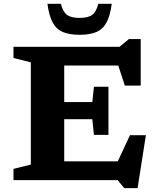

<svg xmlns="http://www.w3.org/2000/svg" viewBox="-20 -955 834 1018"><path d="M51.5 0V-59.5L143.5 -82.5V-624.5L51.5 -647.5V-707H614L663.5 -748H726V-501H642L607 -607.5H320.5V-414H469.5L478 -495H555V-240H478L469.5 -323H320.5V-99.5H604.5L669 -238H753.5L709.5 42.5H638.5L604 0ZM402 -860Q447 -860 468.8 -876.2Q490.5 -892.5 501.5 -935H572.5Q564 -870.5 544.2 -834.8Q524.5 -799 489.8 -784.8Q455 -770.5 402 -770.5Q349 -770.5 314.2 -784.8Q279.5 -799 259.8 -834.8Q240 -870.5 231.5 -935H302.5Q313.5 -892.5 335.2 -876.2Q357 -860 402 -860Z"/></svg>

Font: Newsreader Caption SemiBold
Style: Regular
Weight: 600
Designer: Hugues Gentile
Foundry: Production Type
Version: Version 1.001